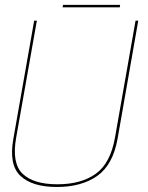

<svg xmlns="http://www.w3.org/2000/svg" viewBox="-20 -759 605 784"><path d="M212 4.5Q312.5 4.5 376.8 -40.5Q441 -85.5 460 -192L544.5 -674.5H533.5L449.5 -197Q431 -92.5 371.2 -49.5Q311.5 -6.5 214 -6.5Q117 -6.5 72.2 -49.5Q27.5 -92.5 46 -197L130.5 -674.5H119.5L34.5 -192Q15.5 -85.5 63.8 -40.5Q112 4.5 212 4.5ZM235.5 -729H469L470.5 -739H237.5Z"/></svg>

Font: Anybody UltraCondensed Thin Thin
Style: Italic
Weight: 250
Italic angle: -10°
Version: Version 1.111